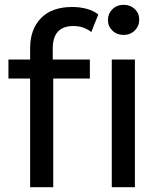

<svg xmlns="http://www.w3.org/2000/svg" viewBox="-20 -777 672 797"><path d="M105 0V-451H15V-530H105V-577Q105 -655 150 -701.5Q195 -748 280 -748Q311 -748 339.5 -740.5Q368 -733 388 -717L359 -644Q327 -669 285 -669Q199 -669 199 -576V-530H353V-451H201V0ZM444 0V-530H540V0ZM493 -632Q465 -632 446.5 -650Q428 -668 428 -694Q428 -720 446.5 -738.5Q465 -757 493 -757Q521 -757 539.5 -739.5Q558 -722 558 -696Q558 -669 539.5 -650.5Q521 -632 493 -632Z"/></svg>

Font: Montserrat Medium
Style: Regular
Weight: 500
Designer: Julieta Ulanovsky
Foundry: Julieta Ulanovsky
Version: Version 9.000; ttfautohint (v1.8.4.7-5d5b)